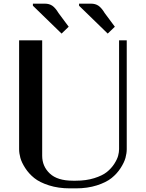

<svg xmlns="http://www.w3.org/2000/svg" viewBox="-20 -1010 790 1040"><path d="M408.2 -979Q408.2 -979 408.2 -990.2H473.1Q496.6 -990.2 513.2 -979Q529.8 -967.8 546.9 -939.5L602.1 -865.2L563.5 -828.1ZM158.2 -979V-990.2H223.1Q246.6 -990.2 263.2 -979Q279.8 -967.8 296.9 -939.5L352.1 -865.2L313.5 -828.1ZM375 -31.2H390.6Q446.3 -31.2 490.2 -44.9Q534.2 -58.6 558.6 -78.1Q583 -97.7 598.9 -122.3Q614.7 -147 619.9 -166.5Q625 -186 625 -202.1V-791.5H666.5V-202.1Q666.5 -180.2 659.7 -155Q652.8 -129.9 633.3 -99.6Q613.8 -69.3 584.5 -45.7Q555.2 -22 504.6 -5.9Q454.1 10.3 390.6 10.3H359.4Q295.9 10.3 245.4 -5.9Q194.8 -22 165.5 -45.7Q136.2 -69.3 116.7 -99.6Q97.2 -129.9 90.3 -155Q83.5 -180.2 83.5 -202.1V-791.5H208.5V-166.5Q208.5 -108.9 249.8 -70.1Q291 -31.2 375 -31.2Z"/></svg>

Font: Resagnicto
Style: Bold
Weight: 700
Version: Version 0.9991